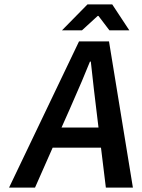

<svg xmlns="http://www.w3.org/2000/svg" viewBox="-20 -847 640 867"><path d="M259.8 -710 375 -827.1H486.8L564 -710H474.1L424.8 -774.9H420.9L350.1 -710ZM21 0 336.9 -660.2H472.2L580.1 0H458L436 -180.2H217.8L138.2 0ZM257.8 -271H424.8L415 -352.1Q405.3 -428.7 390.1 -568.8H386.2Q359.4 -500.5 293.9 -352.1Z"/></svg>

Font: Office Code Pro Medium Italic
Style: Regular
Weight: 500
Italic angle: -9°
Designer: Nathan Rutzky & Paul D. Hunt
Foundry: Adobe Systems Incorporated
Version: Version 1.004;PS 001.004;hotconv 1.0.70;makeotf.lib2.5.58329